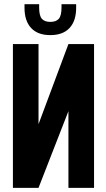

<svg xmlns="http://www.w3.org/2000/svg" viewBox="-20 -902 511 922"><path d="M42 -690.4H165V-305.7L308.6 -690.4H431.6V0H308.6V-368.2L165 0H42ZM221.7 -733.4Q161.1 -733.4 129.4 -767.6Q97.7 -801.8 97.7 -864.3V-881.8H168V-866.2Q168 -826.2 181.2 -811.5Q194.3 -796.9 221.7 -796.9Q249 -796.9 262.2 -811.5Q275.4 -826.2 275.4 -866.2V-881.8H345.7V-864.3Q345.7 -801.8 314 -767.6Q282.2 -733.4 221.7 -733.4Z"/></svg>

Font: Dinish Condensed
Style: Bold
Weight: 700
Width: 3
Designer: Bert Driehuis
Foundry: Playbeing
Version: Version 3.006; git-39231f3c-release